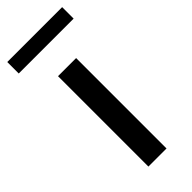

<svg xmlns="http://www.w3.org/2000/svg" viewBox="-254 -721 757 757"><g transform="rotate(-45 125.0 -342.5)"><path d="M74 0V-504H175V0ZM-28 -621V-685H278V-621Z"/></g></svg>

Font: Mulish ExtraLight SemiBold
Style: Regular
Weight: 600
Version: Version 3.603